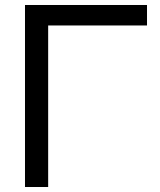

<svg xmlns="http://www.w3.org/2000/svg" viewBox="-20 -749 639 769"><path d="M172.9 0H80.1V-729H568.8V-647H172.9Z"/></svg>

Font: Miedinger*
Style: Book
Weight: 400
Version: Version 001.000